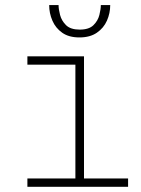

<svg xmlns="http://www.w3.org/2000/svg" viewBox="-20 -716 540 736"><path d="M85 0V-32H269V-468H85V-500H302V-32H471V0ZM284.5 -572.5Q244 -572.5 218.5 -590.5Q193 -608.5 180.8 -637Q168.5 -665.5 168.5 -696.5H204.5Q204.5 -681 210.2 -658.8Q216 -636.5 233.2 -619.5Q250.5 -602.5 285.5 -602.5Q321 -602.5 338.2 -619.5Q355.5 -636.5 361 -658.8Q366.5 -681 366.5 -696.5H402.5Q402.5 -665.5 390 -637Q377.5 -608.5 351.2 -590.5Q325 -572.5 284.5 -572.5Z"/></svg>

Font: Trispace Thin
Style: Regular
Weight: 100
Designer: Tyler Finck
Foundry: Etcetera Type Company
Version: Version 1.210